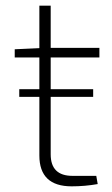

<svg xmlns="http://www.w3.org/2000/svg" viewBox="-20 -651 396 678"><path d="M159 -448V-336H309V-309H159V-106Q159 -30 236 -30H320L325 -1Q280 7 233 7Q119 7 119 -102V-309H48V-336H119V-448H32V-477L119 -481V-631H159V-482H331V-448Z"/></svg>

Font: Exo 2.0 Extra Light
Style: Regular
Weight: 250
Designer: Natanael Gama
Version: Version 1.001;PS 001.001;hotconv 1.0.70;makeotf.lib2.5.58329